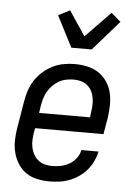

<svg xmlns="http://www.w3.org/2000/svg" viewBox="-55 -814 609 864"><g transform="rotate(5 250.0 -382.0)"><path d="M201 8Q172 8 144.5 2Q117 -4 95 -19Q73 -34 58.5 -57Q44 -80 37 -106.5Q30 -133 30.5 -161.5Q31 -190 36 -219L56 -339Q60 -364 68 -389Q76 -414 90.5 -436.5Q105 -459 125.5 -477Q146 -495 170 -507Q194 -519 219.5 -523.5Q245 -528 269 -528Q298 -528 326 -522Q354 -516 376.5 -501Q399 -486 414.5 -463.5Q430 -441 436.5 -414Q443 -387 442.5 -358.5Q442 -330 438 -301L425 -225H116L113 -208Q110 -190 109 -172.5Q108 -155 111.5 -138Q115 -121 123 -106.5Q131 -92 143.5 -81.5Q156 -71 172.5 -66.5Q189 -62 207 -62Q227 -62 246.5 -66Q266 -70 284.5 -80.5Q303 -91 316 -108.5Q329 -126 332 -145H410Q405 -123 395 -101.5Q385 -80 369.5 -61.5Q354 -43 333.5 -29Q313 -15 291 -6.5Q269 2 246 5Q223 8 201 8ZM358 -295 360 -312Q363 -330 364 -347.5Q365 -365 362.5 -381.5Q360 -398 352.5 -413Q345 -428 332.5 -438.5Q320 -449 304 -453.5Q288 -458 270 -458Q254 -458 236.5 -454.5Q219 -451 204 -442.5Q189 -434 176 -421Q163 -408 154 -392.5Q145 -377 140.5 -360.5Q136 -344 133 -328L128 -295ZM247 -600 175 -740 227 -767 301 -656 414 -772 457 -735 339 -600Z"/></g></svg>

Font: Iosevka Term Curly Oblique
Style: Regular
Weight: 400
Italic angle: -9°
Designer: Belleve Invis
Foundry: Belleve Invis
Version: Version 32.3.0